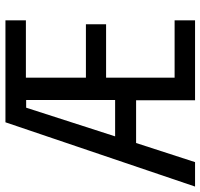

<svg xmlns="http://www.w3.org/2000/svg" viewBox="-38 -718 754 723"><g transform="rotate(-90 339.5 -357.0)"><path d="M624 0H323V-222H162L90 0H-2L240 -714H624V-637H408V-411H609V-335H408V-77H624ZM187 -301H324V-636H295Z"/></g></svg>

Font: Avrile Sans Condensed
Style: Regular
Weight: 400
Width: 3
Designer: Monotype Design Team
Foundry: Monotype Imaging Inc.
Version: Version 2.001;September 10, 2019;FontCreator 11.5.0.2425 64-